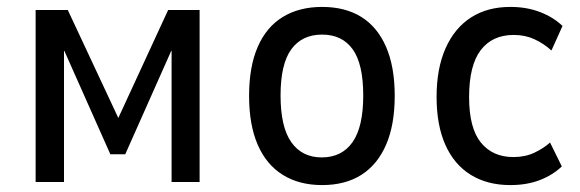

<svg xmlns="http://www.w3.org/2000/svg" viewBox="-20 -526 1676 555"><path d="M83 0V-497H176L322 -185L466 -497H557V0H476V-379H475L342 -80H299L166 -379H165V0Z M911 9Q845 9 797.5 -20.5Q750 -50 725 -107.5Q700 -165 700 -249Q700 -333 725 -390.5Q750 -448 797.5 -477Q845 -506 911 -506Q978 -506 1024.5 -477Q1071 -448 1096 -390.5Q1121 -333 1121 -249Q1121 -165 1096 -107.5Q1071 -50 1024.5 -20.5Q978 9 911 9ZM910 -71Q968 -71 999 -115Q1030 -159 1030 -250Q1030 -341 999.5 -383.5Q969 -426 911 -426Q853 -426 822 -383.5Q791 -341 791 -250Q791 -159 822 -115Q853 -71 910 -71Z M1455 9Q1389 9 1341 -20.5Q1293 -50 1267.5 -107Q1242 -164 1242 -246Q1242 -328 1268 -386.5Q1294 -445 1341.5 -475.5Q1389 -506 1455 -506Q1503 -506 1541.5 -491Q1580 -476 1606 -451L1574 -380Q1552 -400 1525 -412.5Q1498 -425 1465 -425Q1403 -425 1369.5 -381Q1336 -337 1336 -245Q1336 -156 1370 -114Q1404 -72 1464 -72Q1498 -72 1524.5 -84.5Q1551 -97 1570 -114L1604 -45Q1578 -20 1540.5 -5.5Q1503 9 1455 9Z"/></svg>

Font: Nunito Sans 7pt Condensed Medium
Style: Regular
Weight: 500
Width: 3
Designer: Vernon Adams
Foundry: Vernon Adams
Version: Version 3.101;gftools[0.9.27]